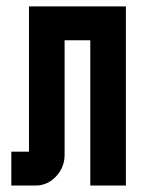

<svg xmlns="http://www.w3.org/2000/svg" viewBox="-20 -575 450 595"><path d="M370.1 -555.2V0H259.8V-450.2H180.2V-95.2Q180.2 -56.2 153.3 -27.8Q127 0 89.8 0H15.1V-105H69.8V-555.2Z"/></svg>

Font: Horta
Style: Regular
Weight: 600
Width: 3
Version: Version 0.11